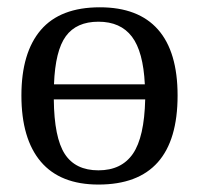

<svg xmlns="http://www.w3.org/2000/svg" viewBox="-20 -491 540 521"><path d="M461.9 -231.9Q461.9 9.8 247.1 9.8Q143.6 9.8 90.8 -52.2Q38.1 -114.3 38.1 -231.9Q38.1 -348.1 90.8 -409.7Q143.6 -471.2 251 -471.2Q355.5 -471.2 408.7 -410.9Q461.9 -350.6 461.9 -231.9ZM247.1 -28.8Q309.6 -28.8 340.6 -73.7Q371.6 -118.7 374 -221.2H126Q127 -117.7 155.8 -73.2Q184.6 -28.8 247.1 -28.8ZM247.1 -432.1Q187.5 -432.1 158.7 -392.8Q129.9 -353.5 126.5 -262.2H373Q368.7 -351.1 337.9 -391.6Q307.1 -432.1 247.1 -432.1Z"/></svg>

Font: Liberation Serif
Style: Regular
Weight: 400
Designer: Steve Matteson
Foundry: Ascender Corporation
Version: Version 2.1.5